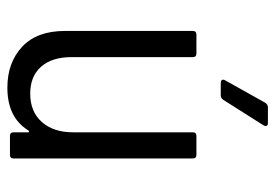

<svg xmlns="http://www.w3.org/2000/svg" viewBox="-133 -607 747 521"><g transform="rotate(90 240.5 -346.5)"><path d="M349 -506H400Q410 -506 410 -496V-10Q410 0 400 0H349Q339 0 339 -10V-49Q339 -52 337.5 -52Q336 -52 334 -50Q299 7 218 7Q150 7 107 -33Q64 -73 64 -149V-496Q64 -506 74 -506H125Q135 -506 135 -496V-167Q135 -114 161 -84.5Q187 -55 234 -55Q283 -55 311 -86.5Q339 -118 339 -171V-496Q339 -506 349 -506ZM198 -584 259 -693Q264 -700 271 -700H314Q320 -700 321.5 -696.5Q323 -693 320 -688L251 -579Q246 -572 239 -572H205Q199 -572 197 -575.5Q195 -579 198 -584Z"/></g></svg>

Font: Barlow Semi Condensed
Style: Regular
Weight: 400
Width: 4
Designer: Jeremy Tribby
Foundry: Tribby Type
Version: Version 1.408;December 10, 2018;FontCreator 11.5.0.2430 64-b